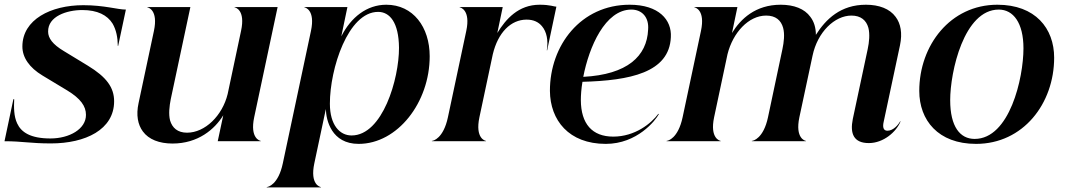

<svg xmlns="http://www.w3.org/2000/svg" viewBox="-28 -612 4626 832"><path d="M192.5 9.5C342.5 9.5 466.5 -50.5 466.5 -173C466.5 -232.5 434 -278 352.5 -327.5L249 -390.5C199.5 -420 180.5 -447 180.5 -475C179.5 -541.5 261.5 -568.5 328.5 -568.5C394.5 -568.5 437 -546.5 460 -509.5C476 -481.5 482 -450 482.5 -413H484L517.5 -570.5C481 -570.5 424.5 -589.5 333 -589.5C192.5 -589.5 69 -527.5 69 -410.5C69 -363 99 -319 156.5 -284.5L263.5 -220C321 -185 344.5 -152 344.5 -114.5C345 -53 273 -12 190.5 -12C104 -12 64 -39 46.5 -77C31.5 -108.5 32 -147 33.5 -182H30L-8.5 0C69 0 103 9.5 192.5 9.5Z M1073.5 -104 1175 -581.5H988.5V-580C991.5 -580 1036.5 -569.5 1016.5 -478L958.5 -204.5C935.5 -110.5 860.5 -37 782.5 -37C741.5 -37 718.5 -58 709 -90C702 -117.5 706 -152 712 -182.5L797 -581.5H610.5V-580C613.5 -580 658.5 -569.5 639 -478L572.5 -165.5C561 -113 569.5 -71.5 591 -42.5C616.5 -7.5 662.5 10 719.5 10C830.5 10 902.5 -52 939.5 -112.5L915.5 0H1102V-1.5C1099 -1.5 1054 -12 1073.5 -104Z M1128 200H1362.5V198.5C1359.5 198.5 1314.5 188 1334 96L1384 -139.5C1385 -91.5 1408.5 11.5 1526 11.5C1695 11.5 1834 -168.5 1834 -368C1834 -495 1762 -591.5 1646 -591.5C1561 -591.5 1492.5 -536.5 1451 -454.5L1477.5 -581.5H1291V-580C1294 -580 1339 -569.5 1319.5 -478L1197.5 96C1178 188 1134 198.5 1128 198.5ZM1401.5 -163C1401.5 -314 1480 -560.5 1610.5 -560.5C1660.5 -560.5 1700 -515.5 1701 -405C1701.5 -270.5 1630 -25 1495.5 -25C1444.5 -25 1401.5 -69.5 1401.5 -163Z M1843.5 0H2078V-1.5C2075 -1.5 2030 -12 2049.5 -104L2107.5 -377C2130 -471 2185.5 -527 2254 -527C2284 -527 2305.5 -516.5 2320.5 -498.5C2341 -474.5 2348.5 -436.5 2341.5 -394H2343L2383 -583C2374 -583 2356 -591.5 2310.5 -591.5C2218.5 -591.5 2164 -529.5 2127 -469L2150.5 -581.5H1964V-580C1967 -580 2012 -569.5 1992.5 -478L1913 -104C1893.5 -12 1849.5 -1.5 1843.5 -1.5Z M2355 -218C2356 -91.5 2436.5 11.5 2597 11.5C2733.5 11.5 2813 -90.5 2827 -117.5L2825 -119C2794 -77 2723.5 -20 2629.5 -20C2537.5 -20 2489.5 -76 2489 -178C2489 -200 2491 -228 2496 -257.5C2701 -263 2872.5 -297 2879 -451C2883.5 -526 2827 -591.5 2700.5 -591.5C2489 -591.5 2354.5 -415.5 2355 -218ZM2499.5 -279C2524.5 -408.5 2594 -570.5 2708 -570.5C2754 -570.5 2785 -537 2780.5 -483.5C2775.5 -369 2691 -289 2499.5 -279Z M2860.5 0H3095V-1.5C3092 -1.5 3047 -12 3066.5 -104L3124.5 -377C3148 -471 3216 -544.5 3292 -544.5C3333.5 -544.5 3356.5 -524 3365.5 -491.5C3373 -464 3369 -429.5 3362.5 -399L3300 -104C3280.5 -12 3236 -1.5 3230 -1.5V0H3464.5V-1.5C3461.5 -1.5 3416.5 -12 3436 -104L3493 -370.5C3514.5 -473.5 3589 -544.5 3661.5 -544.5C3702.5 -544.5 3726 -524 3735 -491.5C3742 -464 3738.5 -429.5 3732 -399L3667.5 -96.5C3654.5 -32.5 3671.5 8 3737 8C3800.5 8 3856 -40.5 3874.5 -86H3872.5C3865 -72 3843.5 -45.5 3817.5 -45.5C3799 -45.5 3796.5 -62.5 3801 -83L3872 -416C3883 -468.5 3875 -510 3853 -539C3827.5 -574 3781.5 -591.5 3724.5 -591.5C3615 -591.5 3551 -529.5 3507.5 -461C3507.5 -492.5 3499 -519 3483.5 -539C3458.5 -574 3412.5 -591.5 3355 -591.5C3245.5 -591.5 3181 -529.5 3144 -469L3167.5 -581.5H2981V-580C2984 -580 3029 -569.5 3009.5 -478L2930 -104C2910.5 -12 2866.5 -1.5 2860.5 -1.5Z M4201.5 11.5C4405.5 11.5 4540 -163 4540 -362C4540 -489 4458.5 -591.5 4294 -591.5C4090 -591.5 3955.5 -415.5 3955.5 -218C3955.5 -91.5 4037 11.5 4201.5 11.5ZM4195.5 -10C4132.5 -10 4089.5 -62.5 4089.5 -178C4089.5 -301 4149 -570.5 4300 -570.5C4363 -570.5 4407 -513 4407 -402.5C4407 -273.5 4347 -10 4195.5 -10Z"/></svg>

Font: Beautique Display
Style: Bold
Weight: 700
Italic angle: -12°
Designer: Nhat-Quang Ngo
Version: Version 1.100;Glyphs 3.2.3 (3260)